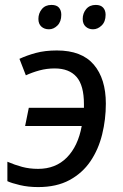

<svg xmlns="http://www.w3.org/2000/svg" viewBox="-20 -750 498 780"><path d="M135 10Q95 10 61 2Q27 -6 10 -14V-93Q40 -80 70 -72Q100 -64 135 -64Q206 -64 251.5 -110Q297 -156 312 -238H82L97 -312H321V-327Q321 -403 291 -437.5Q261 -472 202 -472Q170 -472 140.5 -464Q111 -456 85 -444L59 -511Q89 -525 126 -535Q163 -545 211 -545Q312 -545 361 -487.5Q410 -430 410 -329Q410 -265 395 -204Q380 -143 347.5 -95Q315 -47 262.5 -18.5Q210 10 135 10ZM358 -631Q340 -631 328 -642Q316 -653 316 -673Q316 -696 330 -713Q344 -730 369 -730Q389 -730 399 -719Q409 -708 409 -690Q409 -662 393 -646.5Q377 -631 358 -631ZM179 -631Q160 -631 148 -642Q136 -653 136 -673Q136 -696 150 -713Q164 -730 189 -730Q210 -730 219.5 -719Q229 -708 229 -690Q229 -662 213.5 -646.5Q198 -631 179 -631Z"/></svg>

Font: Noto Sans IKEA
Style: Italic
Weight: 400
Italic angle: -12°
Designer: Monotype Design Team
Foundry: Monotype Imaging Inc.
Version: Version 2.001